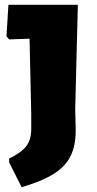

<svg xmlns="http://www.w3.org/2000/svg" viewBox="-20 -667 402 799"><path d="M293 -213 295 -124Q295 -61 274 -18Q253 25 204.5 56Q156 87 70 112L18 9V-7Q69 -32 89.5 -59Q110 -86 110 -130V-193L103 -506L18 -503L7 -516L15 -647H304Z"/></svg>

Font: Luna Sans Black
Style: Regular
Weight: 900
Designer: Juan Pablo del Peral
Foundry: Huerta Tipografica
Version: Version 2.001; ttfautohint (v1.5)